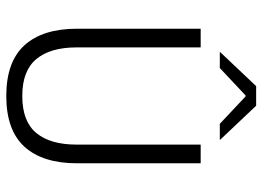

<svg xmlns="http://www.w3.org/2000/svg" viewBox="-137 -727 876 642"><g transform="rotate(90 301.0 -406.0)"><path d="M301 11Q186.5 11 131.2 -50Q76 -111 76 -225.5V-639H138.5V-224Q138.5 -136.5 177.5 -89.5Q216.5 -42.5 301 -42.5Q386 -42.5 424.8 -89.5Q463.5 -136.5 463.5 -224V-639H526V-225.5Q526 -111 470.8 -50Q415.5 11 301 11ZM268 -824.5H333.5L447.5 -704V-703H394L302.5 -789H299L207.5 -703H154V-704Z"/></g></svg>

Font: Anek Gurmukhi Light
Style: Regular
Weight: 300
Designer: Sarang Kulkarni (Gurmukhi), Yesha Goshar (Latin)
Foundry: Ek Type
Version: Version 1.003